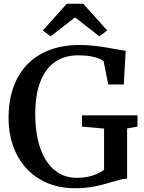

<svg xmlns="http://www.w3.org/2000/svg" viewBox="-20 -991 764 1022"><path d="M380.5 11Q296.5 11 230.2 -17.5Q164 -46 118.5 -97Q73 -148 49.2 -215.8Q25.5 -283.5 25.5 -362Q25.5 -455.5 52 -528.2Q78.5 -601 127.8 -650.8Q177 -700.5 246.8 -726Q316.5 -751.5 403 -751.5Q442.5 -751.5 480.8 -747.2Q519 -743 552 -737.2Q585 -731.5 610.2 -726.8Q635.5 -722 649 -720.5L639 -541.5H556L531.5 -665.5Q525 -671.5 508.2 -678.8Q491.5 -686 463.8 -691.2Q436 -696.5 396.5 -696.5Q323.5 -696.5 272.5 -661Q221.5 -625.5 194.5 -555.5Q167.5 -485.5 167.5 -382Q167.5 -314 180.2 -253.2Q193 -192.5 220 -145.5Q247 -98.5 289.5 -71.5Q332 -44.5 391.5 -44.5Q421.5 -44.5 447.2 -49.8Q473 -55 494.5 -64.8Q516 -74.5 534 -86.5V-306.5L416.5 -317V-377H712V-317L656.5 -307.5V-40Q637.5 -39.5 616.8 -34Q596 -28.5 571.8 -21Q547.5 -13.5 518.8 -6.2Q490 1 455.8 6Q421.5 11 380.5 11ZM249.5 -797.5 208 -828.5 335.5 -971H423L550.5 -829L509 -797.5L379.5 -898.5Z"/></svg>

Font: Merriweather 24pt SemiBold
Style: Regular
Weight: 600
Designer: Eben Sorkin
Foundry: Eben Sorkin
Version: Version 2.100